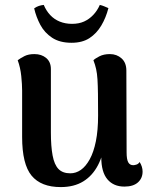

<svg xmlns="http://www.w3.org/2000/svg" viewBox="-20 -747 618 781"><path d="M427 -527Q455 -527 474.5 -509.5Q494 -492 494 -460L495 -127Q495 -99 501.5 -87Q508 -75 522 -75Q527 -75 535 -77.5Q543 -80 548 -88Q560 -69 560 -49Q560 -22 541 -5Q522 12 486 12Q442 12 417 -17.5Q392 -47 392 -107V-152L408 -178Q401 -118 378.5 -75Q356 -32 318.5 -9Q281 14 227 14Q147 14 108.5 -32.5Q70 -79 70 -190V-379Q70 -403 66.5 -437.5Q63 -472 52 -502Q64 -511 80 -519Q96 -527 120 -527Q149 -527 168 -511Q187 -495 187 -466V-208Q187 -152 194 -114.5Q201 -77 218 -59.5Q235 -42 266 -42Q289 -42 309 -56Q329 -70 345 -99Q361 -128 370 -172.5Q379 -217 379 -277Q379 -330 378.5 -365Q378 -400 376.5 -424Q375 -448 371 -466Q367 -484 360 -502Q367 -509 384.5 -518Q402 -527 427 -527ZM273 -650Q301 -650 322 -659.5Q343 -669 359.5 -686.5Q376 -704 386 -727Q395 -725 403.5 -721.5Q412 -718 421 -714Q411 -675 392 -643Q373 -611 344 -592Q315 -573 271 -573Q223 -573 192 -593.5Q161 -614 144 -646Q127 -678 119 -713Q129 -720 138.5 -723Q148 -726 158 -727Q168 -703 184.5 -685.5Q201 -668 223.5 -659Q246 -650 273 -650Z"/></svg>

Font: Arima SemiBold
Style: Regular
Weight: 600
Designer: Joana Correia and Natanael Gama
Foundry: NDISCOVER
Version: Version 1.101;gftools[0.9.23]